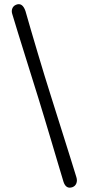

<svg xmlns="http://www.w3.org/2000/svg" viewBox="-20 -756 418 905"><path d="M161 -293Q172.5 -256 188.5 -202.8Q204.5 -149.5 221.8 -91.8Q239 -34 254.2 17.2Q269.5 68.5 279.5 101.5Q291.5 137 322 126Q335 121 340 108Q345 95 340 79Q328.5 41 312 -11.2Q295.5 -63.5 277.8 -120Q260 -176.5 243.8 -227.8Q227.5 -279 216.5 -314.5Q205.5 -349 190 -399.5Q174.5 -450 157.8 -506.2Q141 -562.5 125.8 -614.5Q110.5 -666.5 100 -704Q85.5 -746 55.5 -733.5Q42.5 -728 37.8 -715.5Q33 -703 38.5 -687.5Q48.5 -654 64.5 -602.2Q80.5 -550.5 98.5 -493Q116.5 -435.5 133 -382.5Q149.5 -329.5 161 -293Z"/></svg>

Font: Fraunces 144pt SuperSoft
Style: Regular
Weight: 400
Version: Version 1.000;[b76b70a41]